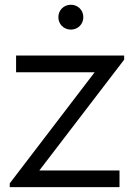

<svg xmlns="http://www.w3.org/2000/svg" viewBox="-20 -768 570 788"><path d="M271 -646.5C300 -646.5 322 -669 322 -697.5C322 -726 300 -748.5 271 -748.5C241.5 -748.5 219.5 -726 219.5 -697.5C219.5 -669 241.5 -646.5 271 -646.5ZM20 0H470.5V-68.5H141.5L489.5 -523V-540H46V-471.5H368.5L20 -15.5Z"/></svg>

Font: Hauora
Style: Regular
Weight: 400
Designer: Mikhail Sharanda
Foundry: WCYS & Co.
Version: Version 1.010